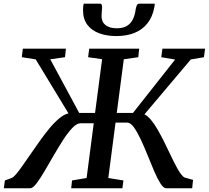

<svg xmlns="http://www.w3.org/2000/svg" viewBox="-52 -1002 1111 1022"><path d="M-31.5 0 -26 -41.5 9.5 -54.5Q20 -58.5 34.5 -75.8Q49 -93 67.5 -119.5Q86 -146 107.5 -177Q131.5 -211.5 157.2 -248Q183 -284.5 209.5 -316.8Q236 -349 262.2 -371Q288.5 -393 312.5 -398.5L138 -686L64 -697.5L69.5 -743H299L294 -697.5L215.5 -686.5L369.5 -401H454L491.5 -687L417 -697.5L423 -743H689L684 -697.5L607 -686.5L569.5 -401H656L880 -685L806.5 -697.5L812.5 -743H1039.5L1033.5 -697.5L963.5 -685.5L717 -393.5Q734.5 -384.5 751.8 -363.8Q769 -343 785.5 -314.8Q802 -286.5 818 -254.8Q834 -223 848.5 -192Q860.5 -166.5 872 -143.2Q883.5 -120 894 -101.8Q904.5 -83.5 914 -71.8Q923.5 -60 931 -57L975.5 -44.5L971 0H832.5Q818.5 0 802.2 -25.2Q786 -50.5 769 -90.2Q752 -130 734 -174.8Q716 -219.5 697.5 -259.2Q679 -299 660.8 -324.2Q642.5 -349.5 624.5 -349.5H563L524.5 -54.5L605 -41.5L599.5 0H327L331.5 -41.5L409 -54.5L447 -346H377Q357 -346 333.2 -321.2Q309.5 -296.5 284 -257Q258.5 -217.5 233 -173.2Q207.5 -129 184.2 -89.5Q161 -50 141.8 -25Q122.5 0 109 0ZM480 -982.5Q487.5 -982.5 489.5 -976.2Q491.5 -970 491.5 -961Q491 -951.5 489.8 -938.8Q488.5 -926 488.5 -916Q488.5 -885 510 -868.2Q531.5 -851.5 570 -851.5Q603.5 -851.5 624.2 -864.5Q645 -877.5 655.5 -899.5Q666 -921.5 669.5 -948Q671.5 -961.5 675.5 -972Q679.5 -982.5 689.5 -982.5H771.5Q771.5 -979 771.2 -974.5Q771 -970 769.5 -963.5Q760 -912 732.8 -877.8Q705.5 -843.5 663.5 -826.8Q621.5 -810 567.5 -810Q516.5 -810 476.2 -824.8Q436 -839.5 413 -870Q390 -900.5 390 -947Q390 -955.5 390.5 -964.5Q391 -973.5 394 -982.5Z"/></svg>

Font: Merriweather 20pt Medium
Style: Italic
Weight: 500
Italic angle: -7.8°
Version: Version 2.101